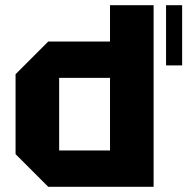

<svg xmlns="http://www.w3.org/2000/svg" viewBox="-20 -720 722 740"><path d="M572 -700V0H166L40 -126V-434L166 -560H404V-700ZM208 -140H404V-420H208ZM620 -468V-700H682V-468Z"/></svg>

Font: Tektur
Style: Bold
Weight: 700
Designer: Adam Jagosz
Foundry: Adam Jagosz
Version: Version 1.005;gftools[0.9.30]